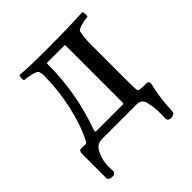

<svg xmlns="http://www.w3.org/2000/svg" viewBox="-158 -528 776 776"><g transform="rotate(-45 230.0 -140.5)"><path d="M64.5 125Q62 137.7 46.9 137.7Q32.2 137.7 24.4 127.9V-16.6Q24.4 -25.4 31.2 -32.2H61.5Q69.3 -32.2 73.2 -43Q102.5 -99.6 121.1 -183.1Q139.6 -266.6 139.6 -349.6Q139.6 -357.4 135.7 -371.1Q133.8 -377.9 108.9 -384.3Q84 -390.6 71.3 -390.6Q67.4 -390.6 67.4 -402.8Q67.4 -415 71.3 -418.9Q111.3 -414.1 233.4 -414.1L322.3 -415Q349.6 -415 429.7 -418.9Q433.6 -415 433.6 -402.8Q433.6 -390.6 429.7 -390.6Q417 -390.6 394 -384.3Q371.1 -377.9 369.1 -371.1Q362.3 -342.8 362.3 -302.7V-85.9Q362.3 -41 365.2 -38.1Q368.2 -32.2 400.4 -32.2H414.1Q422.9 -27.3 422.9 -23.4V-18.6Q409.2 38.1 406.2 85L403.3 127.9Q395.5 137.7 380.9 137.7Q366.2 137.7 363.3 125Q364.3 117.2 364.3 86.9Q364.3 56.6 355.5 21.5Q346.7 0 323.2 0H126Q96.7 0 84 21.5Q63.5 56.6 63.5 99.6Q63.5 117.2 64.5 125ZM285.2 -375H184.6Q182.6 -375 182.6 -368.2Q182.6 -204.1 127 -51.8Q125 -43.9 125 -41.5Q125 -39.1 129.9 -39.1H282.2Q287.1 -39.1 287.1 -43.9V-368.2Q287.1 -375 285.2 -375Z"/></g></svg>

Font: CrimsonText-Roman
Style: Roman
Weight: 400
Version: Version 0.13